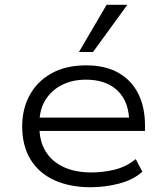

<svg xmlns="http://www.w3.org/2000/svg" viewBox="-20 -777 697 805"><path d="M360 8Q273 8 208 -21.5Q143 -51 108 -108.5Q73 -166 73 -247Q73 -321 105 -379Q137 -437 197 -470Q257 -503 341 -503Q422 -503 477 -471.5Q532 -440 560 -383.5Q588 -327 588 -250V-228H124V-284H546L522 -261Q522 -349 474 -396Q426 -443 340 -443Q284 -443 240 -421Q196 -399 170.5 -358Q145 -317 145 -258V-248Q145 -185 171.5 -142Q198 -99 247 -76.5Q296 -54 363 -54Q413 -54 461.5 -66Q510 -78 549 -110L577 -57Q539 -23 480 -7.5Q421 8 360 8ZM311 -559 427 -757H514L370 -559Z"/></svg>

Font: Nunito Sans 7pt SemiExpanded Light
Style: Regular
Weight: 300
Width: 6
Designer: Vernon Adams
Foundry: Vernon Adams
Version: Version 3.101;gftools[0.9.27]